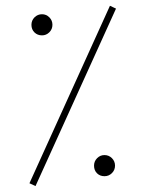

<svg xmlns="http://www.w3.org/2000/svg" viewBox="-20 -645 512 665"><path d="M360.8 -625 381.8 -615.2 103 -0.5 82 -10.3ZM88.9 -559.1Q88.9 -574.2 99.6 -585Q110.4 -595.7 125.5 -595.7Q140.1 -595.7 150.9 -585Q161.6 -574.2 161.6 -559.1Q161.6 -543.9 150.9 -533.2Q140.1 -522.5 125.5 -522.5Q109.9 -522.5 99.4 -532.7Q88.9 -543 88.9 -559.1ZM305.7 -71.3Q305.7 -86.4 316.4 -97.2Q327.1 -107.9 341.8 -107.9Q356.9 -107.9 367.7 -97.2Q378.4 -86.4 378.4 -71.3Q378.4 -56.2 367.7 -45.4Q356.9 -34.7 341.8 -34.7Q326.2 -34.7 315.9 -44.9Q305.7 -55.2 305.7 -71.3Z"/></svg>

Font: Vazirmatn UI Thin
Style: Regular
Weight: 100
Designer: Saber Rastikerdar
Foundry: Saber Rastikerdar
Version: Version 33.003